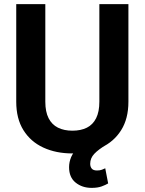

<svg xmlns="http://www.w3.org/2000/svg" viewBox="-20 -731 698 927"><path d="M459.7 -710.9H600V-239.9Q600 -158.1 564.9 -102.4Q529.9 -46.7 468.8 -18.5Q407.8 9.8 329.6 9.8Q250.6 9.8 189.3 -18.5Q128 -46.7 93.2 -102.4Q58.4 -158.1 58.4 -239.9V-710.9H198.8V-239.9Q198.8 -191.3 214.6 -160.3Q230.5 -129.3 259.9 -114.6Q289.3 -100 329.6 -100Q370.4 -100 399.5 -114.6Q428.6 -129.3 444.1 -160.3Q459.7 -191.3 459.7 -239.9ZM422.8 -59.6 491.7 -30.9Q455.8 -9.8 435.6 11.3Q415.5 32.3 415.5 59.7Q415.5 73.7 422.9 82.9Q430.3 92.1 448.3 92.1Q462.4 92.1 471.9 88.5Q481.3 84.9 488.1 81.5L502.2 154.6Q490 161.9 470.8 169Q451.6 176.1 422.2 176.1Q376.8 176.1 345.1 150.6Q313.5 125.2 313.5 76.1Q313.5 51.2 323.6 27.2Q333.8 3.2 357.7 -18.8Q381.5 -40.8 422.8 -59.6Z"/></svg>

Font: Vazirmatn
Style: Regular
Weight: 400
Designer: Saber Rastikerdar
Foundry: Saber Rastikerdar
Version: Version 33.003;September 2, 2022;FontCreator 14.0.0.2862 64-